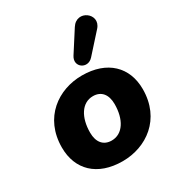

<svg xmlns="http://www.w3.org/2000/svg" viewBox="-186 -907 970 1042"><g transform="rotate(-30 299.5 -386.0)"><path d="M280 11C428 11 569 -86 569 -274C569 -412 477 -503 319 -503C171 -503 30 -406 30 -218C30 -80 121 11 280 11ZM284 -116C233 -116 203 -151 203 -212C203 -307 245 -376 315 -376C366 -376 396 -341 396 -280C396 -185 354 -116 284 -116ZM411 -562 518 -681C578 -748 469 -830 418 -750L334 -619C298 -563 368 -515 411 -562Z"/></g></svg>

Font: SN Pro Heavy
Style: Italic
Weight: 800
Italic angle: -9°
Designer: Tobias Whetton
Foundry: Supernotes
Version: Version 1.001;Glyphs 3.2 (3249)